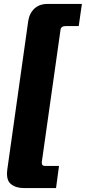

<svg xmlns="http://www.w3.org/2000/svg" viewBox="-20 -788 435 973"><path d="M395 -768 379 -656H315Q301 -656 294 -651Q287 -646 286 -632L192 32Q189 53 209 53H279L264 165H100Q60 165 35 144.5Q10 124 17 71L123 -681Q129 -721 154.5 -744.5Q180 -768 220 -768Z"/></svg>

Font: Exo 2 ExtraBold
Style: Italic
Weight: 800
Italic angle: -8°
Designer: Natanael Gama
Foundry: Natanael Gama
Version: Version 2.010